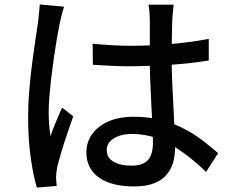

<svg xmlns="http://www.w3.org/2000/svg" viewBox="-20 -797 1040 860"><path d="M395 -601Q438 -597 480.5 -594.5Q523 -592 568 -592Q658 -592 748 -600Q838 -608 915 -623V-526Q835 -513 745.5 -507Q656 -501 567 -500Q523 -500 481.5 -502Q440 -504 396 -507ZM758 -776Q756 -761 754.5 -745Q753 -729 752 -714Q751 -697 750.5 -669Q750 -641 749.5 -608.5Q749 -576 749 -544Q749 -481 751.5 -423Q754 -365 757 -313Q760 -261 762 -215.5Q764 -170 764 -133Q764 -99 755 -68Q746 -37 725 -13Q704 11 668.5 24.5Q633 38 581 38Q479 38 423 -2Q367 -42 367 -114Q367 -160 392.5 -196Q418 -232 465.5 -253Q513 -274 580 -274Q647 -274 702 -259.5Q757 -245 804 -220.5Q851 -196 888.5 -167Q926 -138 957 -111L903 -27Q849 -79 795.5 -117Q742 -155 687 -176Q632 -197 572 -197Q521 -197 489.5 -177Q458 -157 458 -125Q458 -90 489 -72.5Q520 -55 568 -55Q605 -55 626 -67Q647 -79 656 -102Q665 -125 665 -156Q665 -182 663 -226.5Q661 -271 658 -324.5Q655 -378 653 -434.5Q651 -491 651 -543Q651 -597 651 -642.5Q651 -688 651 -712Q651 -725 649.5 -743.5Q648 -762 645 -776ZM267 -767Q264 -759 260 -744Q256 -729 252.5 -714Q249 -699 247 -690Q242 -666 235.5 -628.5Q229 -591 222.5 -546.5Q216 -502 210.5 -456Q205 -410 201.5 -368Q198 -326 198 -294Q198 -268 200 -241.5Q202 -215 206 -187Q213 -208 222 -230.5Q231 -253 240.5 -275Q250 -297 258 -315L308 -276Q295 -238 280 -194.5Q265 -151 253.5 -112Q242 -73 236 -47Q234 -37 232.5 -23.5Q231 -10 231 -1Q232 6 232.5 16.5Q233 27 234 36L145 43Q129 -10 117.5 -91.5Q106 -173 106 -275Q106 -331 111 -391.5Q116 -452 123.5 -510Q131 -568 138 -616Q145 -664 150 -694Q152 -713 154.5 -735Q157 -757 158 -777Z"/></svg>

Font: Noto Sans SC Thin Medium
Style: Regular
Weight: 500
Version: Version 2.004-H2;hotconv 1.0.118;makeotfexe 2.5.65603